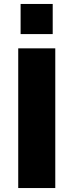

<svg xmlns="http://www.w3.org/2000/svg" viewBox="-20 -949 371 969"><path d="M72 0V-705H259V0ZM84 -777V-929H246V-777Z"/></svg>

Font: Nunito Sans 10pt Black
Style: Regular
Weight: 900
Designer: Vernon Adams
Foundry: Vernon Adams
Version: Version 3.101;gftools[0.9.27]